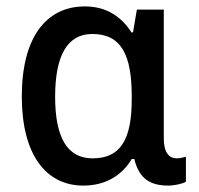

<svg xmlns="http://www.w3.org/2000/svg" viewBox="-20 -569 621 599"><path d="M240 10C311 10 361 -23 391 -73H399C414 -11 449 10 505 10C524 10 551 4 560 -2V-80C553 -78 541 -75 531 -75C508 -75 491 -93 491 -136V-539H407L395 -468H390C358 -518 311 -549 245 -549C123 -549 48 -451 48 -268C48 -87 123 10 240 10ZM269 -75C191 -75 152 -138 152 -267C152 -394 189 -463 268 -463C359 -463 391 -397 391 -268V-259C391 -132 355 -75 269 -75Z"/></svg>

Font: Noto Sans SemiCondensed Medium
Style: Regular
Weight: 500
Width: 4
Designer: Monotype Design Team
Foundry: Monotype Imaging Inc.
Version: Version 2.013